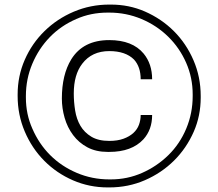

<svg xmlns="http://www.w3.org/2000/svg" viewBox="-20 -809 953 838"><path d="M457 9H450Q370 9 298.5 -22Q227 -53 173 -107.5Q119 -162 88 -235Q57 -308 57 -390V-397Q57 -477 88 -548Q119 -619 174 -673Q229 -727 302 -758Q375 -789 457 -789H464Q543 -789 612 -759Q685 -727 739 -673Q793 -619 824.5 -546Q856 -473 856 -390V-383Q856 -304 826 -235Q794 -162 739.5 -108Q685 -54 612.5 -22.5Q540 9 457 9ZM464 -26Q536 -26 600.5 -54.5Q665 -83 715 -132Q765 -181 793 -248Q821 -315 821 -390V-397Q821 -470 792.5 -535Q764 -600 714 -649Q664 -698 597.5 -726Q531 -754 457 -754H450Q376 -754 313 -726Q246 -697 197.5 -647Q149 -597 121 -530.5Q93 -464 93 -390V-383Q93 -311 121 -248Q150 -181 199 -132Q248 -83 315 -54.5Q382 -26 457 -26ZM457 -146H450Q399 -146 361.5 -166Q324 -186 299 -219.5Q274 -253 262 -295Q250 -337 250 -379Q250 -483 291 -550Q343 -634 457 -634Q558 -634 607 -575Q644 -530 644 -463H594Q594 -517 565 -549Q528 -586 457 -586Q381 -586 339 -531Q302 -483 302 -401Q302 -364 308 -326.5Q314 -289 331 -260Q348 -231 378.5 -212.5Q409 -194 457 -194Q493 -194 519 -203.5Q545 -213 562 -228.5Q579 -244 586.5 -264.5Q594 -285 594 -307H644Q644 -243 606 -201Q555 -146 457 -146Z"/></svg>

Font: Tanohe Sans Light
Style: Italic
Weight: 300
Designer: Village Type and Design LLC & Cristiano Sobral
Foundry: Cooper Hewitt Smithsonian Design Museum
Version: Version 1.00;September 29, 2021;FontCreator 13.0.0.2655 64-b